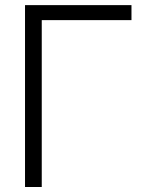

<svg xmlns="http://www.w3.org/2000/svg" viewBox="-20 -748 578 768"><path d="M505.9 -727.5V-667.5H147V0H80.1V-727.5Z"/></svg>

Font: Inter 28pt Light
Style: Regular
Weight: 300
Designer: Rasmus Andersson
Foundry: rsms
Version: Version 4.001;git-66647c0bb